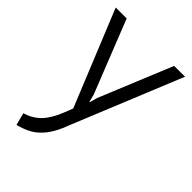

<svg xmlns="http://www.w3.org/2000/svg" viewBox="-211 -566 891 891"><g transform="rotate(45 234.5 -120.5)"><path d="M52.7 174.3Q100.1 160.6 131.1 127.7Q162.1 94.7 185.1 35.2L200.7 -4.9L8.8 -475.6H80.6L222.2 -118.2L231.9 -80.1H234.9L244.6 -117.2L392.1 -475.6L463.4 -476.1L241.2 67.4Q220.7 123.5 194.3 157.5Q168 191.4 137.7 208.5Q107.4 225.6 68.4 235.4Z"/></g></svg>

Font: Selawik Semilight
Style: Regular
Weight: 300
Designer: Aaron Bell
Foundry: Microsoft Corporation
Version: Version 1.01